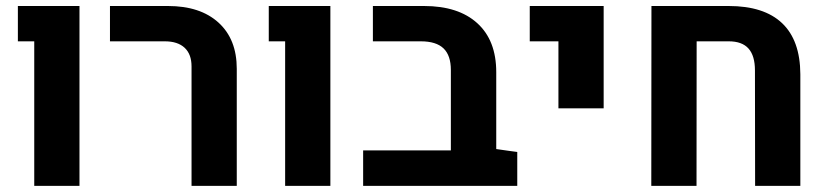

<svg xmlns="http://www.w3.org/2000/svg" viewBox="-20 -604 2687 624"><path d="M91.3 0V-469.7H38.1V-584.5H238.3V0Z M602.5 0V-388.2Q602.5 -427.7 580.1 -448.7Q557.6 -469.7 515.6 -469.7H337.4V-584.5H525.9Q630.9 -584.5 690.2 -530.5Q749.5 -476.6 749.5 -380.4V0Z M906.7 0V-469.7H853.5V-584.5H1053.7V0Z M1160.2 0V-115.2H1445.3L1592.8 -119.6L1661.1 -109.9V0ZM1445.3 -34.2V-376.5Q1445.3 -423.8 1421.4 -446.8Q1397.5 -469.7 1347.7 -469.7H1191.9V-584.5H1357.9Q1469.7 -584.5 1531.2 -528.6Q1592.8 -472.7 1592.8 -369.6V-34.2Z M1794.9 -252V-469.7H1701.7V-584.5H1941.9V-252Z M2096.7 0 2097.2 -584.5H2348.1Q2462.9 -584.5 2521.7 -528.8Q2580.6 -473.1 2581.1 -362.8V0H2434.1L2433.6 -375Q2433.6 -422.9 2412.6 -446.3Q2391.6 -469.7 2348.6 -469.7H2244.1L2243.7 0Z"/></svg>

Font: Heebo
Style: Bold
Weight: 700
Designer: Oded Ezer
Foundry: Ezer Type House
Version: Version 3.100